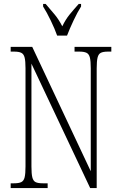

<svg xmlns="http://www.w3.org/2000/svg" viewBox="-20 -951 609 971"><path d="M34 0V-24H51Q75 -24 87.5 -30Q100 -36 104.5 -54Q109 -72 109 -109V-606Q109 -642 104.5 -660Q100 -678 87.5 -684Q75 -690 52 -690H34V-714H143L439 -85V-606Q439 -642 434.5 -660Q430 -678 417.5 -684Q405 -690 382 -690H357V-714H543V-690H526Q502 -690 490 -684Q478 -678 473.5 -660Q469 -642 469 -605V0H436L139 -629V-109Q139 -72 143.5 -54Q148 -36 160 -30Q172 -24 196 -24H221V0ZM269 -771Q257 -805 236.5 -847.5Q216 -890 198 -918V-931H211Q236 -902 256.5 -877.5Q277 -853 295 -818Q312 -853 332 -877.5Q352 -902 378 -931H390V-918Q372 -890 352 -847.5Q332 -805 319 -771Z"/></svg>

Font: Noto Serif ExtraCondensed ExtraLight
Style: Regular
Weight: 200
Width: 2
Designer: Monotype Design Team
Foundry: Monotype Imaging Inc.
Version: Version 2.015